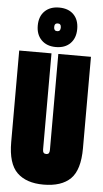

<svg xmlns="http://www.w3.org/2000/svg" viewBox="-63 -989 554 1037"><g transform="rotate(5 214.5 -470.0)"><path d="M20 -204V-700H195V-179Q195 -156 213 -156Q224 -156 228 -162Q232 -168 232 -179V-700H409V-204Q409 -87 360 -38.5Q311 10 213 10Q120 10 70 -38.5Q20 -87 20 -204ZM215 -736Q166 -736 137 -765Q108 -794 108 -843Q108 -893 137 -921.5Q166 -950 215 -950Q265 -950 293.5 -921.5Q322 -893 322 -843Q322 -794 293.5 -765Q265 -736 215 -736ZM215 -822Q233 -822 233 -843Q233 -864 215 -864Q197 -864 197 -843Q197 -822 215 -822Z"/></g></svg>

Font: Georama ExtraCondensed Black
Style: Regular
Weight: 900
Width: 2
Designer: Jean-Baptiste Levee
Foundry: Production Type
Version: Version 1.000